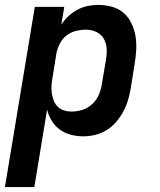

<svg xmlns="http://www.w3.org/2000/svg" viewBox="-31 -548 651 783"><path d="M-11 215 111 -520H231L219 -447Q231 -466 248 -482Q265 -498 285 -508.5Q305 -519 326.5 -523.5Q348 -528 369 -528Q398 -528 425.5 -520.5Q453 -513 473 -495.5Q493 -478 505 -453Q517 -428 521.5 -401Q526 -374 524.5 -345Q523 -316 518 -287L502 -187Q498 -163 491 -139.5Q484 -116 472 -93.5Q460 -71 443 -51Q426 -31 404 -17.5Q382 -4 357.5 2Q333 8 309 8Q283 8 258 1.5Q233 -5 213 -19.5Q193 -34 180 -55.5Q167 -77 161 -101L109 215ZM261 -93Q283 -93 305 -100Q327 -107 344.5 -123Q362 -139 371.5 -160.5Q381 -182 384 -203L401 -303Q405 -326 404 -348.5Q403 -371 392.5 -389.5Q382 -408 362.5 -417.5Q343 -427 320 -427Q300 -427 279 -422Q258 -417 240.5 -403.5Q223 -390 213 -370Q203 -350 199 -330L183 -230Q180 -214 179 -198Q178 -182 180.5 -166.5Q183 -151 188.5 -137Q194 -123 205 -112.5Q216 -102 230.5 -97.5Q245 -93 261 -93Z"/></svg>

Font: Iosevka Custom Oblique
Style: Bold
Weight: 700
Italic angle: -9°
Monospace: yes
Designer: Belleve Invis
Foundry: Belleve Invis
Version: Version 30.1.2; ttfautohint (v1.8.4)